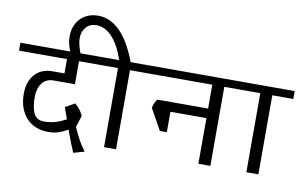

<svg xmlns="http://www.w3.org/2000/svg" viewBox="-117 -1118 2203 1387"><g transform="rotate(10 984.0 -424.5)"><path d="M148 -269Q148 -193 169 -150Q190 -107 243 -107Q289 -107 326.5 -118Q364 -129 405 -151L375 -236L445 -275Q467 -255 481 -237Q495 -219 506 -194L479 -109Q503 -55 522.5 -19Q542 17 572 56L492 79Q466 22 430 -80Q392 -59 360 -48.5Q328 -38 289 -38Q185 -38 125.5 -104Q66 -170 66 -280Q66 -368 113 -421.5Q160 -475 243 -475H330V-580H-22V-638H594V-580H418V-411H262Q207 -411 177.5 -372Q148 -333 148 -269Z M550 -580V-638H703Q666 -746 613.5 -802Q561 -858 497 -858Q451 -858 422.5 -826.5Q394 -795 394 -745Q394 -700 422 -628H349Q320 -686 320 -746Q320 -799 342.5 -840.5Q365 -882 405.5 -905Q446 -928 498 -928Q677 -928 787 -638H946V-580H792V0H704V-580Z M1638 -580H1484V0H1396V-335H1132V-185H1081L995 -339Q997 -357 1006.5 -377.5Q1016 -398 1027 -405H1396V-580H902V-638H1638Z M1748 -580H1594V-638H1990V-580H1836V0H1748Z"/></g></svg>

Font: AmikoRegular
Style: Regular
Weight: 400
Designer: Pablo Impallari, Rodrigo Fuenzalida, Andres Torresi
Foundry: Impallari Type
Version: Version 1.000; ttfautohint (v1.3)